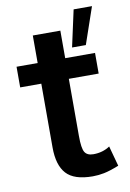

<svg xmlns="http://www.w3.org/2000/svg" viewBox="-83 -752 560 824"><g transform="rotate(-10 197.5 -340.0)"><path d="M13 -500H105V-620H225V-500H355V-410H225V-161Q225 -107 235.5 -90Q246 -73 273 -73Q314 -73 345 -94L369 -6Q329 10 303.5 15Q278 20 254 20Q173 20 139 -17.5Q105 -55 105 -132V-410H13ZM297 -700H377L322 -540H262Z"/></g></svg>

Font: Moderustic Med
Style: Regular
Weight: 500
Designer: Tural Alisoy
Foundry: TAFT Foundry
Version: Version 2.110